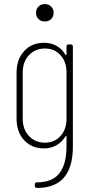

<svg xmlns="http://www.w3.org/2000/svg" viewBox="-20 -718 437 938"><path d="M315 -501H326Q336 -501 336 -491V-2Q336 200 162 200Q150 200 150 190V183Q150 173 160 173Q236 173 270.5 128Q305 83 305 -3V-50Q305 -53 303.5 -53.5Q302 -54 300 -52Q283 -24 256 -8.5Q229 7 195 7Q135 7 98 -33Q61 -73 61 -137V-364Q61 -428 98 -468.5Q135 -509 195 -509Q230 -509 257 -493.5Q284 -478 300 -450Q302 -448 303.5 -448.5Q305 -449 305 -452V-491Q305 -501 315 -501ZM305 -138V-364Q305 -416 275.5 -448.5Q246 -481 200 -481Q152 -481 121.5 -448.5Q91 -416 91 -364V-138Q91 -86 121.5 -53.5Q152 -21 200 -21Q246 -21 275.5 -53.5Q305 -86 305 -138ZM156 -656Q156 -674 168 -686Q180 -698 199 -698Q218 -698 230 -686Q242 -674 242 -656Q242 -637 230 -625Q218 -613 199 -613Q180 -613 168 -625Q156 -637 156 -656Z"/></svg>

Font: Barlow Condensed Thin
Style: Regular
Weight: 250
Width: 3
Designer: Jeremy Tribby
Foundry: Tribby Type
Version: Version 1.408